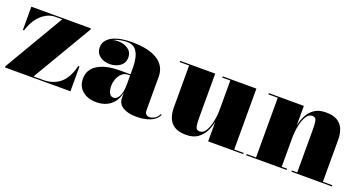

<svg xmlns="http://www.w3.org/2000/svg" viewBox="-34 -898 2506 1336"><g transform="rotate(20 1219.0 -230.0)"><path d="M215.5 -451Q160 -451 112.8 -407.5Q65.5 -364 43 -288H34V-460H475V-451L214 -9H286.5Q359.5 -9 409.5 -50Q459.5 -91 482 -184H491V0H6V-9L266 -451Z M766.5 -254H843.5V-304.5Q843.5 -340.5 835.8 -375.8Q828 -411 806.8 -434.2Q785.5 -457.5 745.5 -457.5Q724.5 -457.5 696.2 -452.5Q668 -447.5 643.5 -435Q662 -441 682 -441Q726 -441 757.5 -419.8Q789 -398.5 789 -358Q789 -317 757.2 -294Q725.5 -271 682 -271Q637 -271 607.2 -294.5Q577.5 -318 577.5 -356Q577.5 -388.5 595.5 -410.2Q613.5 -432 642.8 -444.8Q672 -457.5 706.8 -462.8Q741.5 -468 775.5 -468Q901.5 -468 967.5 -426Q1033.5 -384 1033.5 -304.5V-55.5Q1033.5 -40 1042.5 -29.2Q1051.5 -18.5 1069.5 -18.5Q1081.5 -18.5 1102 -28.2Q1122.5 -38 1136.5 -66L1143.5 -63Q1127 -25.5 1083 -7.8Q1039 10 980.5 10Q919 10 881.2 -13Q843.5 -36 843.5 -80V-117Q829.5 -55 788.2 -22.5Q747 10 685 10Q620.5 10 581.5 -23.2Q542.5 -56.5 542.5 -113.5Q542.5 -180.5 601.2 -217.2Q660 -254 766.5 -254ZM788 -60.5Q810.5 -60.5 827 -90Q843.5 -119.5 843.5 -180.5V-246H833.5Q802 -246 782.5 -227.5Q763 -209 753.8 -183.2Q744.5 -157.5 744.5 -135Q744.5 -101.5 754.8 -81Q765 -60.5 788 -60.5Z M1395.5 -460V-139.5Q1395.5 -97.5 1398.8 -77.2Q1402 -57 1409.8 -51Q1417.5 -45 1431.5 -45Q1457 -45 1474.5 -73.5Q1492 -102 1501.2 -146.2Q1510.5 -190.5 1510.5 -237V-451H1450.5V-460H1700.5V-9H1770.5V0H1510.5V-145.5Q1502.5 -105.5 1484.2 -70Q1466 -34.5 1433.2 -12.2Q1400.5 10 1349 10Q1294.5 10 1263.2 -9.8Q1232 -29.5 1218.8 -63.5Q1205.5 -97.5 1205.5 -141V-451H1135.5V-460Z M1792 -9H1862V-451H1792V-460H2052V-314.5Q2060 -354.5 2078.2 -390.2Q2096.5 -426 2129.2 -448Q2162 -470 2213.5 -470Q2267.5 -470 2299 -450.5Q2330.5 -431 2343.8 -396.8Q2357 -362.5 2357 -319V-9H2427V0H2127V-9H2167V-320.5Q2167 -362.5 2163.8 -382.8Q2160.5 -403 2152.8 -409Q2145 -415 2131 -415Q2105.5 -415 2088 -386.5Q2070.5 -358 2061.2 -313.8Q2052 -269.5 2052 -223V-9H2092V0H1792Z"/></g></svg>

Font: Bodoni* 24pt Fatface
Style: Regular
Weight: 900
Version: Version 2.3